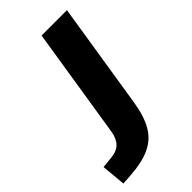

<svg xmlns="http://www.w3.org/2000/svg" viewBox="-320 -553 808 808"><g transform="rotate(-45 84.0 -149.0)"><path d="M-95 193 -105 85 -56 80Q-20 77 -1 58Q18 39 24 2L102 -491H253L178 -17Q167 53 142 97Q117 141 71 163Q25 185 -50 190Z"/></g></svg>

Font: Nunito Sans ExtraBold
Style: Italic
Weight: 800
Italic angle: -9°
Designer: Vernon Adams
Foundry: Vernon Adams
Version: Version 3.006; ttfautohint (v1.8.3)